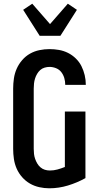

<svg xmlns="http://www.w3.org/2000/svg" viewBox="-20 -1008 540 1036"><path d="M246 8Q219 8 192 2Q165 -4 141.5 -17.5Q118 -31 99.5 -52Q81 -73 70 -98Q59 -123 55 -150.5Q51 -178 51 -205V-530Q51 -557 55 -584.5Q59 -612 70 -637Q81 -662 99.5 -683.5Q118 -705 142 -718.5Q166 -732 193 -737.5Q220 -743 247 -743Q273 -743 298.5 -738.5Q324 -734 347 -722.5Q370 -711 389 -692.5Q408 -674 419.5 -651Q431 -628 437 -602.5Q443 -577 443 -551V-550H332V-551Q332 -569 327 -586.5Q322 -604 311 -618.5Q300 -633 282.5 -640Q265 -647 247 -647Q234 -647 220.5 -643Q207 -639 197 -630Q187 -621 180 -609Q173 -597 169 -584Q165 -571 163.5 -557.5Q162 -544 162 -530V-205Q162 -191 163.5 -177.5Q165 -164 169.5 -151Q174 -138 181 -126Q188 -114 198.5 -105Q209 -96 222 -92Q235 -88 249 -88Q270 -88 290 -93.5Q310 -99 330 -107V-406H441V-47Q396 -22 346.5 -7Q297 8 246 8ZM194 -815 105 -955 154 -988 250 -878 346 -988 395 -955 306 -815Z"/></svg>

Font: Iosevka Algr
Style: Bold
Weight: 700
Monospace: yes
Designer: Belleve Invis
Foundry: Belleve Invis
Version: Version 26.0.2; ttfautohint (v1.8.3)